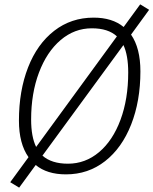

<svg xmlns="http://www.w3.org/2000/svg" viewBox="-20 -791 705 882"><path d="M582 -632Q625 -570 625 -463Q625 -327 582.5 -219Q540 -111 462.5 -50.5Q385 10 283 10Q196 10 144 -33L68 71L27 46L111 -69Q67 -131 67 -237Q67 -374 109 -481.5Q151 -589 229 -649.5Q307 -710 410 -710Q496 -710 548 -667L624 -771L665 -746ZM146 -116 517 -624Q477 -661 402 -661Q322 -661 258.5 -607Q195 -553 159 -457.5Q123 -362 123 -242Q123 -163 146 -116ZM547 -584 175 -76Q217 -39 292 -39Q372 -39 435 -92Q498 -145 533.5 -240.5Q569 -336 569 -458Q569 -537 547 -584Z"/></svg>

Font: Niramit ExtraLight
Style: Italic
Weight: 200
Italic angle: -10°
Designer: Katatrad Aksorn Co.,Ltd.
Foundry: Cadson Demak Co.,Ltd.
Version: Version 1.000; ttfautohint (v1.6)